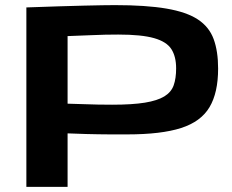

<svg xmlns="http://www.w3.org/2000/svg" viewBox="-20 -730 908 750"><path d="M83 0V-701Q223 -706 307 -708Q391 -710 429 -710Q551 -710 630 -696.5Q709 -683 753 -654Q797 -625 814.5 -577.5Q832 -530 832 -462Q832 -368 798.5 -311.5Q765 -255 687.5 -230Q610 -205 477 -205Q436 -205 410.5 -205Q385 -205 364 -205.5Q343 -206 316 -206.5Q289 -207 244 -209V0ZM244 -589V-325Q283 -324 310.5 -323Q338 -322 362.5 -321.5Q387 -321 418 -321Q497 -321 546 -329Q595 -337 622 -353.5Q649 -370 658.5 -397Q668 -424 668 -463Q668 -509 649.5 -538Q631 -567 582 -581Q533 -595 442 -595Q415 -595 391.5 -594.5Q368 -594 334 -592.5Q300 -591 244 -589Z"/></svg>

Font: Georama Extended SemiBold
Style: Regular
Weight: 600
Width: 7
Designer: Jean-Baptiste Levee
Foundry: Production Type
Version: Version 1.000